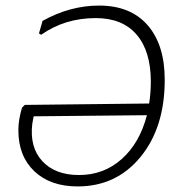

<svg xmlns="http://www.w3.org/2000/svg" viewBox="-20 -664 656 690"><path d="M336 -644Q449 -644 510.5 -573.5Q572 -503 572 -377Q572 -206 485 -100Q398 6 259 6Q161 6 103.5 -48.5Q46 -103 46 -196Q46 -233 59 -277L69 -287L516 -292Q522 -330 522 -371Q522 -480 471 -539.5Q420 -599 324 -599Q213 -599 128 -539L120 -544L133 -589Q232 -644 336 -644ZM96 -219Q86 -135 132 -85Q178 -35 264 -35Q353 -35 417.5 -92.5Q482 -150 508 -250L101 -246Z"/></svg>

Font: Alegreya Sans Light
Style: Italic
Weight: 300
Italic angle: -7°
Designer: Juan Pablo del Peral
Foundry: Huerta Tipografica
Version: Version 2.007